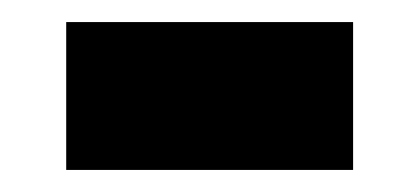

<svg xmlns="http://www.w3.org/2000/svg" viewBox="-20 -407 380 174"><path d="M40 -253V-387H300V-253Z"/></svg>

Font: Tektur SemiBold
Style: Regular
Weight: 600
Designer: Adam Jagosz
Foundry: Adam Jagosz
Version: Version 1.005;gftools[0.9.30]